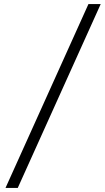

<svg xmlns="http://www.w3.org/2000/svg" viewBox="-20 -825 513 940"><path d="M7 95 413 -805H473L67 95Z"/></svg>

Font: Platypi Light
Style: Italic
Weight: 300
Italic angle: -13°
Designer: David Sargent
Foundry: Bolt Cutter Type
Version: Version 1.200